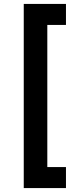

<svg xmlns="http://www.w3.org/2000/svg" viewBox="-20 -769 371 978"><path d="M221 -642H316V-749H101V189H316V82H221Z"/></svg>

Font: SpinnyJost
Style: Regular
Weight: 600
Version: Version 3.710